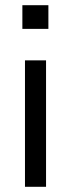

<svg xmlns="http://www.w3.org/2000/svg" viewBox="-20 -718 272 738"><path d="M66 -607V-698H166V-607ZM76 0V-486H157V0Z"/></svg>

Font: Nunito Sans
Style: Regular
Weight: 400
Designer: Vernon Adams
Foundry: Vernon Adams
Version: Version 3.101; ttfautohint (v1.8.4.7-5d5b);gftools[0.9.27]